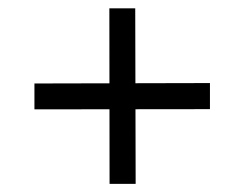

<svg xmlns="http://www.w3.org/2000/svg" viewBox="-20 -594 586 460"><path d="M483 -395V-332.5L62.5 -332V-394ZM305 -153.5H242.5L242 -574H304Z"/></svg>

Font: Public Sans Light
Style: Regular
Weight: 300
Designer: The Public Sans Project Authors: Dan O. Williams and USWDS (Libre Franklin designed by Pablo Impallari and Rodrigo Fuenz
Version: Version 1.007